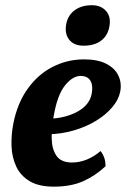

<svg xmlns="http://www.w3.org/2000/svg" viewBox="-20 -689 485 718"><path d="M181.6 9Q125.6 9 91.4 -11.2Q57.2 -31.4 41 -65.7Q24.7 -100 23.1 -142Q21.5 -184.1 30 -227.8Q45.5 -304.5 84.1 -357.9Q122.7 -411.4 177.3 -439.2Q232 -467 294.7 -467Q345.7 -467 377.9 -450.2Q410 -433.5 422.9 -405.9Q435.9 -378.3 429.4 -345.6Q423.4 -315.7 399.5 -287.7Q375.6 -259.6 339.1 -237.3Q302.5 -214.9 256.4 -201.4Q210.3 -187.8 159.5 -186.8L162.5 -244.7Q225.3 -247.1 269.8 -271.6Q314.4 -296 322.8 -337.8Q328.8 -368.8 318.3 -386.9Q307.8 -405 281.3 -405Q251.4 -405 222.9 -369.3Q194.5 -333.7 181.1 -256.7Q172.5 -212 173.3 -171.6Q174 -131.1 191.3 -106.2Q208.6 -81.3 249.2 -81.3Q277.9 -81.3 305.5 -92.7Q333.1 -104.1 356 -124.2Q365.5 -111.9 370 -98.6Q374.5 -85.4 374.9 -67.5Q336.1 -31.3 290.5 -11.1Q244.9 9 181.6 9ZM292.1 -518.1Q257.2 -518.1 239.4 -539.8Q221.6 -561.6 227.1 -596.4Q233.1 -631.2 258.7 -650.3Q284.3 -669.5 323.5 -669.5Q357.9 -669.5 376.9 -647.5Q396 -625.5 388.9 -589.1Q382.9 -555.8 358.1 -537Q333.3 -518.1 292.1 -518.1Z"/></svg>

Font: Vollkorn
Style: Italic
Weight: 400
Italic angle: -11°
Designer: Friedrich Althausen
Foundry: Friedrich Althausen
Version: Version 5.001